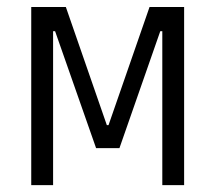

<svg xmlns="http://www.w3.org/2000/svg" viewBox="-20 -538 626 558"><path d="M70.8 0V-517.6H171.4L290.5 -174.3H295.4L414.6 -517.6H515.1V0H451.7V-447.3H445.8L327.1 -107.4H259.3L140.1 -447.3H134.3V0Z"/></svg>

Font: Cascadia Mono PL Light
Style: Regular
Weight: 300
Monospace: yes
Designer: Aaron Bell
Foundry: Saja Typeworks
Version: Version 2404.023; ttfautohint (v1.8.4)